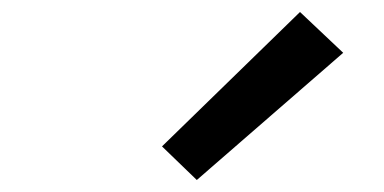

<svg xmlns="http://www.w3.org/2000/svg" viewBox="-20 -833 640 320"><path d="M308 -533 250 -589 480 -813 552 -745Z"/></svg>

Font: Iosevka Md Ex Obl
Style: Regular
Weight: 500
Width: 7
Italic angle: -9°
Monospace: yes
Designer: Belleve Invis
Foundry: Belleve Invis
Version: Version 32.5.0; ttfautohint (v1.8.4)